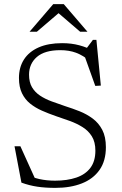

<svg xmlns="http://www.w3.org/2000/svg" viewBox="-20 -902 590 932"><path d="M437.5 -653.5 396.5 -662.5 431 -708.5H448L469.5 -486.5L442.5 -485L387.5 -638.5L421.5 -602Q383 -633.5 349 -646Q315 -658.5 273 -658.5Q197 -658.5 159 -625.5Q121 -592.5 121 -539.5Q121 -503 135.2 -478.8Q149.5 -454.5 174.2 -438Q199 -421.5 230.8 -409.8Q262.5 -398 297 -386.5Q332 -375.5 366.5 -361.8Q401 -348 430 -326.5Q459 -305 476.5 -271.5Q494 -238 494 -187.5Q494 -121 463.2 -77.2Q432.5 -33.5 377.5 -11.8Q322.5 10 248.5 10Q199.5 10 161 4.2Q122.5 -1.5 84 -15.5L50.5 -192H79L160 -13L99 -61Q135.5 -40.5 171.2 -32.8Q207 -25 247 -25Q306.5 -25 350.5 -40Q394.5 -55 418.8 -87.2Q443 -119.5 443 -170.5Q443 -212.5 426 -240Q409 -267.5 380.5 -285.2Q352 -303 318 -315.2Q284 -327.5 249.5 -339Q215 -351 183.2 -365Q151.5 -379 126.5 -399Q101.5 -419 86.8 -449.2Q72 -479.5 72 -523.5Q72 -575 96.2 -613Q120.5 -651 167.5 -671.8Q214.5 -692.5 281.5 -692.5Q327 -692.5 365 -682.2Q403 -672 437.5 -653.5ZM255.5 -845.5H273L159 -748H123.5L238.5 -882H289.5L404.5 -748H369Z"/></svg>

Font: Newsreader 14pt Light
Style: Regular
Weight: 300
Designer: Hugues Gentile
Foundry: Production Type
Version: Version 1.003